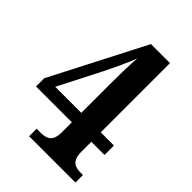

<svg xmlns="http://www.w3.org/2000/svg" viewBox="-209 -810 906 906"><g transform="rotate(45 243.5 -357.0)"><path d="M155 0H464V-50H452C413 -50 381 -59 381 -122V-189H469V-252H381V-714H254L12 -244V-189H251V-122C251 -59 219 -50 179 -50H155ZM77 -252 188 -469C207 -508 243 -582 256 -621C252 -559 251 -493 251 -435V-252Z"/></g></svg>

Font: Noto Serif Thai Condensed
Style: Bold
Weight: 700
Width: 3
Designer: Monotype Design Team
Foundry: Monotype Imaging Inc.
Version: Version 2.002